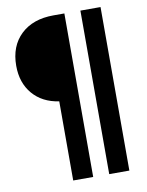

<svg xmlns="http://www.w3.org/2000/svg" viewBox="-91 -740 731 954"><g transform="rotate(-10 275.0 -262.5)"><path d="M200 150V-249.2Q115.8 -261.7 67.9 -317.9Q20 -374.2 20 -460Q20 -559.2 80.8 -617.1Q141.7 -675 245.8 -675H300.8V150ZM381.7 150V-675H483.3V150Z"/></g></svg>

Font: Funnel Sans Light
Style: Bold
Weight: 700
Version: Version 1.000